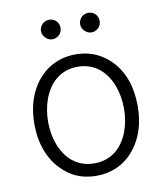

<svg xmlns="http://www.w3.org/2000/svg" viewBox="-83 -799 757 879"><g transform="rotate(-10 295.5 -359.5)"><path d="M55.4 -270.2Q55.4 -353.7 85.9 -417.6Q101.2 -449.6 122.7 -474.6Q144.2 -499.6 170.8 -517Q197.4 -534.4 228.9 -543.7Q260.3 -552.9 295.5 -552.9Q366.5 -552.9 420.5 -517Q475.9 -480.5 505.7 -418.3Q535.5 -356.2 535.5 -270.2Q535.5 -187.1 505 -123.9Q489.7 -92.3 468.4 -67.1Q447.1 -41.9 420.5 -24.5Q393.8 -7.1 362.4 2.1Q331 11.4 295.5 11.4Q223.4 11.4 170.8 -24.5Q143.8 -43 122.3 -68Q100.9 -93 85.9 -124.1Q71 -155.2 63.2 -191.9Q55.4 -228.7 55.4 -270.2ZM295.5 -46.5Q326 -46.5 351 -55.4Q376.1 -64.3 395.6 -80.1Q415.1 -95.9 429.5 -117.2Q443.9 -138.5 453.3 -163.4Q462.7 -188.2 467.3 -215.6Q471.9 -242.9 471.9 -270.2Q471.9 -297.2 467.5 -324.2Q463.1 -351.2 453.8 -376.2Q444.6 -401.3 430.2 -422.9Q415.8 -444.6 396.3 -460.8Q376.8 -476.9 351.6 -486.2Q326.3 -495.4 295.5 -495.4Q264.9 -495.4 239.9 -486.3Q214.8 -477.3 195.3 -461.3Q175.8 -445.3 161.4 -423.8Q147 -402.3 137.6 -377.3Q128.2 -352.3 123.6 -324.9Q119 -297.6 119 -270.2Q119 -243.3 123.4 -216.3Q127.8 -189.3 137.3 -164.4Q146.7 -139.6 160.9 -118.1Q175.1 -96.6 194.8 -80.6Q214.5 -64.6 239.5 -55.6Q264.6 -46.5 295.5 -46.5ZM340.9 -684.7Q340.9 -694.2 344.6 -702.6Q348.4 -710.9 354.6 -717.2Q360.8 -723.4 369.1 -726.7Q377.5 -730.1 386.4 -730.1Q396 -730.1 404.3 -726.7Q412.6 -723.4 418.9 -717.2Q425.1 -710.9 428.4 -702.6Q431.8 -694.2 431.8 -684.7Q431.8 -675.8 428.4 -667.4Q425.1 -659.1 418.9 -652.9Q412.6 -646.7 404.3 -642.9Q396 -639.2 386.4 -639.2Q377.5 -639.2 369.3 -642.9Q361.2 -646.7 354.8 -653.1Q348.4 -659.4 344.6 -667.6Q340.9 -675.8 340.9 -684.7ZM159.1 -684.7Q159.1 -694.2 162.8 -702.6Q166.5 -710.9 172.8 -717.2Q179 -723.4 187.3 -726.7Q195.7 -730.1 204.5 -730.1Q214.1 -730.1 222.5 -726.7Q230.8 -723.4 237 -717.2Q243.3 -710.9 246.6 -702.6Q250 -694.2 250 -684.7Q250 -675.8 246.6 -667.4Q243.3 -659.1 237 -652.9Q230.8 -646.7 222.5 -642.9Q214.1 -639.2 204.5 -639.2Q195.7 -639.2 187.5 -642.9Q179.3 -646.7 172.9 -653.1Q166.5 -659.4 162.8 -667.6Q159.1 -675.8 159.1 -684.7Z"/></g></svg>

Font: Inter P Light
Style: Regular
Weight: 300
Designer: Rasmus Andersson
Foundry: rsms
Version: Version 3.018;git-588b23468